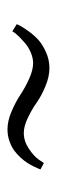

<svg xmlns="http://www.w3.org/2000/svg" viewBox="158 -496 150 505"><g transform="rotate(-90 232.5 -244.0)"><path d="M39.1 -211.9Q39.6 -213.9 40.8 -217Q42 -220.2 46.4 -229.2Q50.8 -238.3 55.9 -246.3Q61 -254.4 70.1 -264.4Q79.1 -274.4 89.4 -281.7Q99.6 -289.1 114 -293.9Q128.4 -298.8 144.5 -298.8Q166 -298.8 190.9 -288.3Q215.8 -277.8 234.9 -265.1Q253.9 -252.4 277.1 -241.9Q300.3 -231.4 318.4 -231.4Q331.5 -231.4 345.2 -237.1Q358.9 -242.7 368.7 -250.7Q378.4 -258.8 386.5 -266.8Q394.5 -274.9 398.4 -280.3L402.3 -286.1L420.9 -274.4Q419.4 -271 416.5 -265.1Q413.6 -259.3 403.1 -244.4Q392.6 -229.5 380.4 -218.3Q368.2 -207 347.9 -197.8Q327.6 -188.5 305.7 -188.5Q282.7 -188.5 257.6 -199Q232.4 -209.5 214.4 -222.2Q196.3 -234.9 174.3 -245.4Q152.3 -255.9 134.8 -255.9Q113.3 -255.9 93.5 -242.7Q73.7 -229.5 64.5 -216.3L55.7 -203.1Z"/></g></svg>

Font: Buda Light
Style: Regular
Weight: 300
Version: Version 1.003